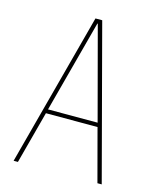

<svg xmlns="http://www.w3.org/2000/svg" viewBox="-110 -807 721 884"><g transform="rotate(15 250.0 -365.0)"><path d="M251 -710H249L131.8 -269.5H368.2ZM373 -250H127L60.5 0H40L234.4 -730.5H266.6L460 0H439.5Z"/></g></svg>

Font: Mgen+ 1m thin
Style: Regular
Weight: 100
Designer: [Source Han Sans]
Ryoko NISHIZUKA  (kana & ideographs); Paul D. Hunt (Latin, Greek & Cyrillic); Wenlong ZHANG  (bopomofo
Version: Version 1.059.20150602